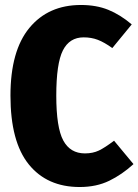

<svg xmlns="http://www.w3.org/2000/svg" viewBox="-20 -733 556 771"><path d="M509 -635 431 -540Q399 -563 373 -573Q347 -583 316 -583Q259 -583 232.5 -530.5Q206 -478 206 -349Q206 -221 234 -169Q262 -117 321 -117Q353 -117 377 -128.5Q401 -140 438 -168L516 -74Q470 -32 418.5 -7Q367 18 300 18Q169 18 95.5 -73Q22 -164 22 -349Q22 -529 98 -621Q174 -713 305 -713Q367 -713 415 -693.5Q463 -674 509 -635Z"/></svg>

Font: Fira Sans Extra Condensed ExtraBold
Style: Regular
Weight: 800
Width: 1
Designer: Carrois Corporate & Edenspiekermann AG
Foundry: Carrois Corporate GbR & Edenspiekermann AG
Version: Version 4.203